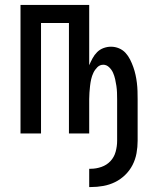

<svg xmlns="http://www.w3.org/2000/svg" viewBox="-20 -540 640 777"><path d="M341 217V143H347Q369 143 390.5 135.5Q412 128 427 112Q442 96 448 74Q454 52 454 30V-139Q454 -152 453.5 -165.5Q453 -179 451 -192.5Q449 -206 446 -219.5Q443 -233 437.5 -245.5Q432 -258 421.5 -268Q411 -278 398 -278Q384 -278 374 -268Q364 -258 358 -245.5Q352 -233 349 -219.5Q346 -206 344.5 -192.5Q343 -179 342 -165.5Q341 -152 341 -139V0H259V-447H146V0H63V-520H341V-276Q347 -290 354.5 -304Q362 -318 373 -329Q384 -340 399 -345.5Q414 -351 429 -351Q446 -351 461.5 -344.5Q477 -338 488 -326Q499 -314 506.5 -299Q514 -284 519.5 -268.5Q525 -253 528.5 -237Q532 -221 534 -204.5Q536 -188 536.5 -171.5Q537 -155 537 -139V30Q537 55 532.5 80Q528 105 516.5 127.5Q505 150 486.5 168Q468 186 445.5 197Q423 208 398 212.5Q373 217 347 217Z"/></svg>

Font: R Plex Mono
Style: Regular
Weight: 400
Monospace: yes
Designer: Belleve Invis
Foundry: Belleve Invis
Version: Version 31.8.0